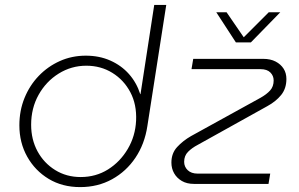

<svg xmlns="http://www.w3.org/2000/svg" viewBox="-20 -750 1221 783"><path d="M307 13Q234 13 178.5 -20.5Q123 -54 91 -111Q59 -168 59 -239Q59 -299 80 -350.5Q101 -402 138 -440.5Q175 -479 224 -501Q273 -523 330 -523Q385 -523 430 -503Q475 -483 506 -448Q537 -413 552 -366H553L609 -730H658L581 -236Q570 -163 532.5 -107Q495 -51 437 -19Q379 13 307 13ZM309 -28Q371 -28 420.5 -59Q470 -90 501 -142.5Q532 -195 535 -258Q538 -324 511.5 -374Q485 -424 438 -453Q391 -482 332 -482Q271 -482 219.5 -450Q168 -418 137.5 -363.5Q107 -309 107 -241Q107 -181 133 -133Q159 -85 205 -56.5Q251 -28 309 -28ZM771 0Q742 0 721.5 -12Q701 -24 690 -43.5Q679 -63 679 -87Q679 -125 702.5 -150.5Q726 -176 759 -195L1042 -351Q1067 -365 1081.5 -381Q1096 -397 1096 -422Q1096 -441 1082.5 -454.5Q1069 -468 1042 -468H761L768 -510H1053Q1083 -510 1104 -499Q1125 -488 1136.5 -470Q1148 -452 1148 -428Q1148 -389 1126.5 -362.5Q1105 -336 1070 -317L786 -159Q763 -147 747 -131Q731 -115 731 -90Q731 -70 745.5 -56Q760 -42 786 -42H1082L1075 0ZM942 -577 862 -700H904L974 -598L1076 -700H1123L1003 -577Z"/></svg>

Font: MuseoModerno ExtraLight
Style: Italic
Weight: 250
Italic angle: -9°
Designer: Pablo Cosgaya, Héctor Gatti, Marcela Romero, and the Authors of The MuseoModerno Project.
Foundry: Omnibus-Type Team
Version: Version 1.003